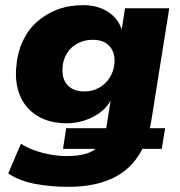

<svg xmlns="http://www.w3.org/2000/svg" viewBox="-20 -532 697 743"><path d="M246 191Q177 191 115.5 179.5Q54 168 12 139L61 24Q85 40 115.5 50.5Q146 61 177.5 66.5Q209 72 238 72Q282 72 314 62.5Q346 53 365 29L376 44H224L236 -36H408L387 -17Q389 -23 390 -29Q391 -35 392 -41L408 -143Q393 -115 366 -95.5Q339 -76 306 -65.5Q273 -55 239 -55Q172 -55 125.5 -83Q79 -111 58 -160.5Q37 -210 43 -273Q47 -327 67.5 -371.5Q88 -416 122.5 -447Q157 -478 202 -495Q247 -512 302 -512Q358 -512 397.5 -486.5Q437 -461 451 -418L464 -500H635L566 -68Q564 -56 561.5 -43Q559 -30 556 -20L546 -36H619L606 44H519L538 29Q502 112 428 151.5Q354 191 246 191ZM306 -178Q338 -178 363.5 -192.5Q389 -207 404.5 -231.5Q420 -256 423 -287Q426 -328 404 -353Q382 -378 339 -378Q307 -378 281 -364.5Q255 -351 239.5 -326.5Q224 -302 222 -270Q220 -243 228.5 -222.5Q237 -202 257 -190Q277 -178 306 -178Z"/></svg>

Font: Nunito Sans 9pt Black
Style: Italic
Weight: 900
Italic angle: -9°
Version: Version 3.101;gftools[0.9.27]